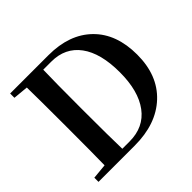

<svg xmlns="http://www.w3.org/2000/svg" viewBox="-175 -941 1140 1140"><g transform="rotate(-45 395.0 -371.0)"><path d="M284 -39H345Q465 -39 530 -126.5Q595 -214 595 -371Q595 -531 531.5 -617Q468 -703 352 -703H284Q281 -602 281 -392V-359Q281 -141 284 -39ZM45 -742H367Q542 -742 642 -644Q742 -546 742 -372Q742 -198 636 -99Q530 0 349 0H45V-35L140 -44Q142 -143 142 -359V-392Q142 -596 140 -697L45 -706Z"/></g></svg>

Font: Swei Spring CJKtc
Style: Bold
Weight: 700
Version: Version 1.021